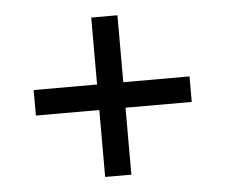

<svg xmlns="http://www.w3.org/2000/svg" viewBox="-40 -610 633 540"><g transform="rotate(-5 276.5 -340.0)"><path d="M497 -304H310V-115H236V-304H57V-376H236V-565H310V-376H497Z"/></g></svg>

Font: Hind Madurai
Style: Regular
Weight: 400
Designer: Jyotish Sonowal
Foundry: Indian Type Foundry
Version: Version 0.702;PS 1.0;hotconv 1.0.81;makeotf.lib2.5.63406